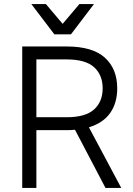

<svg xmlns="http://www.w3.org/2000/svg" viewBox="-20 -930 660 950"><path d="M351 -288Q341 -287 331 -286.5Q321 -286 310 -286H160V0H90V-700H310Q438 -700 499 -644.5Q560 -589 560 -493Q560 -421 525.5 -371.5Q491 -322 420 -300L580 0H502ZM160 -636V-350H310Q403 -350 445.5 -388.5Q488 -427 488 -493Q488 -559 445.5 -597.5Q403 -636 310 -636ZM135 -910H207L290 -812L373 -910H445L331 -760H249Z"/></svg>

Font: Retni Sans
Style: Regular
Weight: 400
Designer: Vitaly Kuzmin
Foundry: ParaType Ltd.
Version: Version 1.00;March 2, 2019;FontCreator 11.5.0.2425 64-bit; t